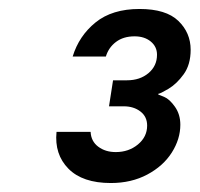

<svg xmlns="http://www.w3.org/2000/svg" viewBox="-20 -784 445 428"><path d="M106 -490H182Q183 -469 199 -457Q215 -445 238 -445Q267 -445 287.5 -462Q308 -479 308 -504Q308 -524 293 -535.5Q278 -547 256 -547H223L232 -605H263Q292 -605 311 -621Q330 -637 330 -662Q330 -680 316 -691.5Q302 -703 280 -703Q255 -703 238.5 -690.5Q222 -678 216 -658H142Q156 -704 193 -734Q230 -764 291 -764Q350 -764 377.5 -737.5Q405 -711 405 -673Q405 -640 389.5 -618.5Q374 -597 355.5 -586Q337 -575 333 -575V-573Q334 -573 346 -568Q358 -563 370 -546Q382 -529 382 -506Q382 -474 363 -444Q344 -414 308.5 -395Q273 -376 227 -376Q164 -376 132.5 -408Q101 -440 106 -490Z"/></svg>

Font: Be Vietnam SemiBold
Style: Italic
Weight: 600
Italic angle: -9.556°
Designer: Gabriel Lam
Foundry: TypeRant
Version: Version 3.000